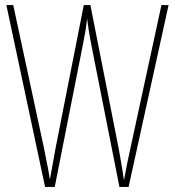

<svg xmlns="http://www.w3.org/2000/svg" viewBox="-20 -734 687 754"><path d="M642 -714H614L492 -151C483 -111 475 -72 467 -26C459 -77 455 -103 446 -151L335 -714H309L198 -151C195 -134 184 -75 176 -29C173 -48 166 -89 153 -151L32 -714H5L157 0H195L306 -561C313 -597 317 -616 322 -661C328 -616 331 -597 338 -561L449 0H485Z"/></svg>

Font: Noto Sans Gurmukhi UI ExtraCondensed Thin
Style: Regular
Weight: 100
Width: 2
Designer: Jelle Bosma - Monotype Design Team
Foundry: Monotype Imaging Inc.
Version: Version 2.004